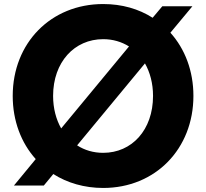

<svg xmlns="http://www.w3.org/2000/svg" viewBox="-20 -848 1022 951"><path d="M938 -373C938 -497 896 -606 824 -686L933 -817H784L736 -760C667 -804 584 -828 491 -828C232 -828 43 -635 43 -373C43 -249 85 -140 157 -60L49 71H197L244 14C313 58 398 83 491 83C750 83 938 -111 938 -373ZM619 -618 283 -212C258 -256 243 -311 243 -373C243 -541 349 -654 491 -654C539 -654 582 -641 619 -618ZM738 -373C738 -204 633 -91 491 -91C443 -91 399 -104 362 -128L698 -534C723 -490 738 -435 738 -373Z"/></svg>

Font: LINE Seed JP_OTF ExtraBold
Style: Regular
Weight: 800
Designer: LY Corporation & Fontrix & Fontworks
Version: Version 1.013